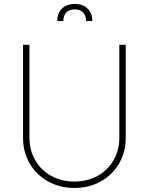

<svg xmlns="http://www.w3.org/2000/svg" viewBox="-20 -932 747 964"><path d="M611.3 -707V-239.3Q611.3 -168.5 577.9 -111.1Q544.4 -53.7 485.6 -21Q426.8 11.7 353.5 11.7Q280.3 11.7 221.4 -21Q162.6 -53.7 129.2 -111.1Q95.7 -168.5 95.7 -239.3V-707H127.9V-240.2Q127.9 -177.7 157 -127.4Q186 -77.1 237.5 -48.8Q289.1 -20.5 353.5 -20.5Q418 -20.5 469.5 -48.8Q521 -77.1 550 -127.4Q579.1 -177.7 579.1 -240.2V-707ZM355.5 -912.1Q396.5 -912.1 419.9 -888.9Q443.4 -865.7 443.4 -826.2H412.1Q412.1 -853.5 397.5 -869.1Q382.8 -884.8 355.5 -884.8Q327.1 -884.8 312.5 -869.1Q297.9 -853.5 297.9 -826.2H267.6Q267.6 -865.7 291 -888.9Q314.5 -912.1 355.5 -912.1Z"/></svg>

Font: Pretendard Std Thin
Style: Regular
Weight: 100
Designer: Base glyphs from Inter by Rasmus Andersson; Hangeul glyphs from Noto Sans CJK(Source Han Sans) by Jang Soo-young and Kan
Foundry: Kil Hyung-jin
Version: Version 1.309